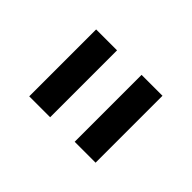

<svg xmlns="http://www.w3.org/2000/svg" viewBox="-59 -824 487 487"><g transform="rotate(45 184.5 -580.0)"><path d="M228 -460V-700H303V-460ZM65 -460V-700H140V-460Z"/></g></svg>

Font: SUSE Thin
Style: Regular
Weight: 400
Version: Version 1.000